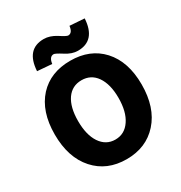

<svg xmlns="http://www.w3.org/2000/svg" viewBox="-222 -1134 1230 1305"><g transform="rotate(-30 393.0 -481.0)"><path d="M146 -90Q52 -195 52 -376Q52 -556 146 -659Q238 -758 393 -758Q548 -758 640 -658Q734 -555 734 -376Q734 -195 640 -90Q547 14 393 14Q239 14 146 -90ZM509 -204Q552 -267 552 -376Q552 -483 509 -545Q467 -605 393 -605Q319 -605 277 -545Q235 -484 235 -376Q235 -267 277 -204Q320 -140 393 -140Q466 -140 509 -204ZM379 -822Q330 -853 318 -853Q284 -853 277 -800L163 -809Q173 -976 311 -976Q358 -976 407 -945Q456 -913 468 -913Q502 -913 508 -966L623 -958Q613 -790 474 -790Q428 -790 379 -822Z"/></g></svg>

Font: KaiGen Gothic KR Heavy
Style: Heavy
Weight: 900
Designer: Ryoko NISHIZUKA  (kana & ideographs); Paul D. Hunt (Latin, Greek & Cyrillic); Wenlong ZHANG  (bopomofo); Sandoll Communi
Foundry: Adobe Systems Incorporated
Version: Version 1.002 March 28, 2018